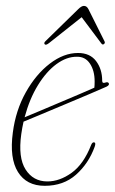

<svg xmlns="http://www.w3.org/2000/svg" viewBox="-20 -608 381 636"><path d="M293.5 -121.5Q273.5 -66.5 232 -29.5Q190.5 7.5 128 7.5Q68 7.5 39.5 -38.2Q11 -84 22.5 -169Q32 -242.5 65.5 -302.2Q99 -362 145 -397.2Q191 -432.5 238.5 -432.5Q278 -432.5 298.2 -405.8Q318.5 -379 318.5 -340.5Q318.5 -330.5 329 -334.5Q337.5 -337.5 340.5 -332Q343 -326 333 -321Q315.5 -313 278.8 -297.5Q242 -282 198.8 -263.8Q155.5 -245.5 117 -229.5Q78.5 -213.5 58 -205Q53.5 -185 50.5 -164Q39.5 -86 64.8 -46.5Q90 -7 137 -7Q177.5 -7 217.2 -35.5Q257 -64 282 -128Q285.5 -136.5 290.5 -136.5Q299 -136.5 293.5 -121.5ZM235 -420Q201 -420.5 167.2 -395.8Q133.5 -371 105.8 -326Q78 -281 61.5 -219.5Q81 -227.5 111.8 -240.5Q142.5 -253.5 176.8 -268Q211 -282.5 241.8 -295.5Q272.5 -308.5 292.5 -317.5Q293.5 -324.5 293.5 -338Q293.5 -374 278 -397.2Q262.5 -420.5 235 -420ZM142 -465Q131.5 -457 128 -461.5Q124.5 -465.5 130.5 -471.5L239 -577.5Q250 -588.5 258 -588.5Q267.5 -588.5 273 -577.5L326 -471.5Q329.5 -465 323.5 -461.5Q319.5 -458.5 315 -465L250.5 -551Z"/></svg>

Font: Fraunces 144pt Soft Thin
Style: Italic
Weight: 100
Italic angle: -16°
Version: Version 1.000;[0bf87f6ff]